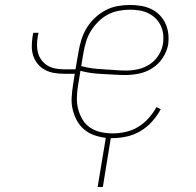

<svg xmlns="http://www.w3.org/2000/svg" viewBox="-20 -548 790 773"><path d="M373 205 406 7Q381 4 358.5 -4Q336 -12 318.5 -27Q301 -42 289.5 -63Q278 -84 272.5 -107.5Q267 -131 268.5 -156Q270 -181 274 -206L281 -251H236Q216 -251 196.5 -254.5Q177 -258 160.5 -267Q144 -276 132 -290.5Q120 -305 114 -323Q108 -341 108 -360.5Q108 -380 111 -401L114 -416H135L132 -401Q129 -383 129 -366Q129 -349 133.5 -333.5Q138 -318 148 -305Q158 -292 171.5 -284Q185 -276 201.5 -272.5Q218 -269 236 -269H284L296 -339Q300 -363 307.5 -387.5Q315 -412 328.5 -434.5Q342 -457 361.5 -475.5Q381 -494 404.5 -506.5Q428 -519 453 -523.5Q478 -528 503 -528Q525 -528 547 -524.5Q569 -521 588 -512Q607 -503 622 -488Q637 -473 646 -453.5Q655 -434 657.5 -412.5Q660 -391 657 -368Q652 -341 635.5 -315.5Q619 -290 594 -274Q569 -258 541 -252Q513 -246 485 -246Q462 -246 439.5 -247.5Q417 -249 393.5 -250Q370 -251 347.5 -254Q325 -257 304 -263L294 -203Q290 -178 289.5 -154Q289 -130 295 -107.5Q301 -85 313 -65.5Q325 -46 344 -33.5Q363 -21 386.5 -16Q410 -11 435 -11Q460 -11 486.5 -17Q513 -23 536 -37Q559 -51 578 -72Q597 -93 610 -117L627 -108Q613 -82 592.5 -59Q572 -36 546 -20.5Q520 -5 491 1.5Q462 8 434 8H426L394 205ZM489 -264Q512 -264 536.5 -269.5Q561 -275 582.5 -289Q604 -303 618 -325Q632 -347 636 -371Q639 -390 637 -409Q635 -428 627 -445Q619 -462 606 -474.5Q593 -487 576.5 -495Q560 -503 541 -506Q522 -509 503 -509Q481 -509 457.5 -504.5Q434 -500 413.5 -489Q393 -478 375.5 -460.5Q358 -443 345.5 -422.5Q333 -402 326.5 -380Q320 -358 316 -336L307 -282Q328 -276 350.5 -273Q373 -270 396.5 -269Q420 -268 442.5 -266Q465 -264 489 -264Z"/></svg>

Font: Iosevka Etoile Thin
Style: Italic
Weight: 100
Italic angle: -9°
Designer: Belleve Invis
Foundry: Belleve Invis
Version: Version 22.1.2; ttfautohint (v1.8.4)